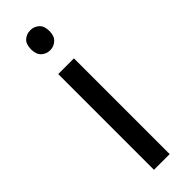

<svg xmlns="http://www.w3.org/2000/svg" viewBox="-251 -749 760 760"><g transform="rotate(-45 129.0 -368.5)"><path d="M130 -737Q150 -737 165.5 -723.5Q181 -710 181 -681Q181 -653 165.5 -639Q150 -625 130 -625Q108 -625 93 -639Q78 -653 78 -681Q78 -710 93 -723.5Q108 -737 130 -737ZM173 -536V0H85V-536Z"/></g></svg>

Font: Noto Sans Linear A
Style: Regular
Weight: 400
Designer: Monotype Design Team
Foundry: Monotype Imaging Inc.
Version: Version 2.002; ttfautohint (v1.8.4.7-5d5b)